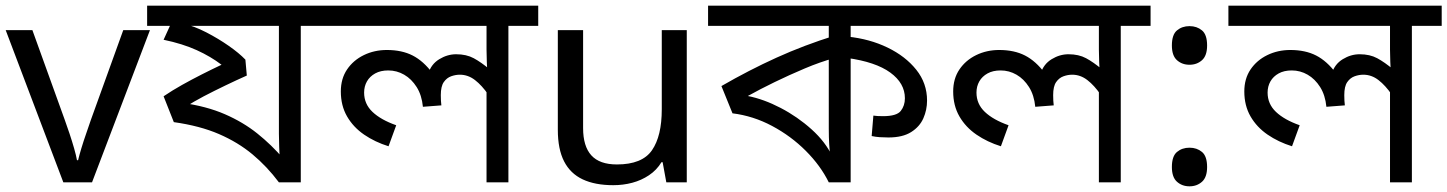

<svg xmlns="http://www.w3.org/2000/svg" viewBox="-20 -642 5096 676"><path d="M203 0 0 -536H94L208 -220Q216 -198 225 -171Q234 -144 241 -119.5Q248 -95 251 -78H255Q259 -95 266.5 -120Q274 -145 283.5 -172Q293 -199 300 -220L414 -536H508L304 0Z M1144 -622V-551H1039V0H962Q920 -56 869 -98.5Q818 -141 751 -170Q684 -199 592 -212L556 -303Q587 -324 621 -343Q655 -362 690.5 -380Q726 -398 760 -414Q722 -443 672.5 -465.5Q623 -488 556 -502L587 -570L589 -551H498V-622ZM962 -551H643L622 -560Q664 -550 706.5 -528Q749 -506 785.5 -480.5Q822 -455 844 -432L849 -376Q813 -360 773.5 -341Q734 -322 697.5 -303Q661 -284 633 -265L621 -280Q707 -268 771.5 -240Q836 -212 886 -172Q936 -132 978 -83L965 -79Q964 -100 963 -124.5Q962 -149 962 -171Z M1875 -622V-551H1770V0H1693V-335L1699 -309Q1677 -341 1652.5 -360Q1628 -379 1599 -379Q1584 -379 1568.5 -373.5Q1553 -368 1542.5 -353Q1532 -338 1532 -307Q1532 -296 1532.5 -287.5Q1533 -279 1534 -271L1469 -266Q1465 -307 1447 -335.5Q1429 -364 1403 -379Q1377 -394 1347 -394Q1320 -394 1301 -383.5Q1282 -373 1272 -355.5Q1262 -338 1262 -316Q1262 -276 1291.5 -248Q1321 -220 1375 -201L1348 -127Q1300 -142 1262 -168Q1224 -194 1202 -232Q1180 -270 1180 -320Q1180 -365 1202 -397.5Q1224 -430 1261 -448Q1298 -466 1342 -466Q1395 -466 1433 -446.5Q1471 -427 1503 -384L1488 -383Q1498 -416 1526.5 -433.5Q1555 -451 1586 -451Q1622 -451 1648 -437Q1674 -423 1705 -397L1696 -382Q1695 -403 1694 -424Q1693 -445 1693 -467V-551H1124V-622Z M2398 -536V0H2326L2313 -71H2309Q2292 -43 2265 -25Q2238 -7 2206 1.5Q2174 10 2139 10Q2075 10 2031.5 -10.5Q1988 -31 1966 -74Q1944 -117 1944 -185V-536H2033V-191Q2033 -127 2062 -95Q2091 -63 2152 -63Q2241 -63 2275.5 -113Q2310 -163 2310 -257V-536Z M3300 -622V-551H2975V-489V-473V0H2898Q2869 -59 2817 -111Q2765 -163 2698.5 -198.5Q2632 -234 2559 -243L2520 -339Q2617 -395 2714 -439Q2811 -483 2920 -517L2898 -475V-551H2473V-622ZM2898 -467 2919 -438Q2868 -424 2813.5 -401Q2759 -378 2707.5 -353Q2656 -328 2613 -304Q2669 -293 2728.5 -262Q2788 -231 2837.5 -186.5Q2887 -142 2911 -90L2903 -88Q2901 -111 2899.5 -134Q2898 -157 2898 -189ZM3244 -288Q3244 -255 3231 -225.5Q3218 -196 3188 -177Q3158 -158 3108 -158Q3092 -158 3077.5 -159Q3063 -160 3049 -163L3055 -235Q3061 -234 3069.5 -233.5Q3078 -233 3089 -233Q3137 -233 3151.5 -251.5Q3166 -270 3166 -296Q3166 -349 3114.5 -386.5Q3063 -424 2962 -438L2965 -513Q3042 -505 3105 -474.5Q3168 -444 3206 -396.5Q3244 -349 3244 -288Z M4031 -622V-551H3926V0H3849V-335L3855 -309Q3833 -341 3808.5 -360Q3784 -379 3755 -379Q3740 -379 3724.5 -373.5Q3709 -368 3698.5 -353Q3688 -338 3688 -307Q3688 -296 3688.5 -287.5Q3689 -279 3690 -271L3625 -266Q3621 -307 3603 -335.5Q3585 -364 3559 -379Q3533 -394 3503 -394Q3476 -394 3457 -383.5Q3438 -373 3428 -355.5Q3418 -338 3418 -316Q3418 -276 3447.5 -248Q3477 -220 3531 -201L3504 -127Q3456 -142 3418 -168Q3380 -194 3358 -232Q3336 -270 3336 -320Q3336 -365 3358 -397.5Q3380 -430 3417 -448Q3454 -466 3498 -466Q3551 -466 3589 -446.5Q3627 -427 3659 -384L3644 -383Q3654 -416 3682.5 -433.5Q3711 -451 3742 -451Q3778 -451 3804 -437Q3830 -423 3861 -397L3852 -382Q3851 -403 3850 -424Q3849 -445 3849 -467V-551H3280V-622Z M4168 -414Q4142 -414 4124 -430Q4106 -446 4106 -482Q4106 -520 4124 -535Q4142 -550 4168 -550Q4194 -550 4212 -535Q4230 -520 4230 -482Q4230 -446 4212 -430Q4194 -414 4168 -414ZM4168 14Q4142 14 4124 -2Q4106 -18 4106 -54Q4106 -92 4124 -107Q4142 -122 4168 -122Q4194 -122 4212 -107Q4230 -92 4230 -54Q4230 -18 4212 -2Q4194 14 4168 14Z M5056 -622V-551H4951V0H4874V-335L4880 -309Q4858 -341 4833.5 -360Q4809 -379 4780 -379Q4765 -379 4749.5 -373.5Q4734 -368 4723.5 -353Q4713 -338 4713 -307Q4713 -296 4713.5 -287.5Q4714 -279 4715 -271L4650 -266Q4646 -307 4628 -335.5Q4610 -364 4584 -379Q4558 -394 4528 -394Q4501 -394 4482 -383.5Q4463 -373 4453 -355.5Q4443 -338 4443 -316Q4443 -276 4472.5 -248Q4502 -220 4556 -201L4529 -127Q4481 -142 4443 -168Q4405 -194 4383 -232Q4361 -270 4361 -320Q4361 -365 4383 -397.5Q4405 -430 4442 -448Q4479 -466 4523 -466Q4576 -466 4614 -446.5Q4652 -427 4684 -384L4669 -383Q4679 -416 4707.5 -433.5Q4736 -451 4767 -451Q4803 -451 4829 -437Q4855 -423 4886 -397L4877 -382Q4876 -403 4875 -424Q4874 -445 4874 -467V-551H4305V-622Z"/></svg>

Font: hexlbangla05
Style: Book
Weight: 400
Designer: Jelle Bosma - Monotype Design Team
Foundry: Monotype Imaging Inc.
Version: Version 2.003